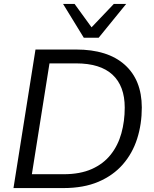

<svg xmlns="http://www.w3.org/2000/svg" viewBox="-20 -957 782 977"><path d="M48.6 0 160.6 -705H367.5Q527.6 -705 614.3 -627.9Q701.1 -550.7 701.6 -410.4Q701.6 -325.4 677.9 -251.1Q654.2 -176.8 605 -120.4Q555.9 -64.1 480.9 -32.1Q405.9 0 302.3 0ZM142.2 -70.5H304.3Q388.1 -70.5 447.3 -97Q506.5 -123.4 543.5 -170.3Q580.6 -217.2 597.6 -278.6Q614.7 -340.1 614.7 -409.4Q614.7 -519.2 552.5 -576.9Q490.4 -634.5 367 -634.5H231.8ZM406.4 -765 301 -936.9H359.6L445.9 -818L559.1 -936.9H622L482.1 -765Z"/></svg>

Font: Nunito Sans 12pt ExtraLight
Style: Italic
Weight: 200
Italic angle: -9°
Designer: Vernon Adams
Foundry: Vernon Adams
Version: Version 3.101;gftools[0.9.27]